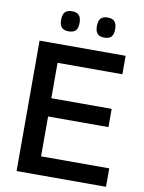

<svg xmlns="http://www.w3.org/2000/svg" viewBox="-95 -949 762 1015"><g transform="rotate(10 285.5 -441.5)"><path d="M66 0V-700H528V-601H180V-411H504V-313H180V-99H546V0ZM400 -775Q375 -775 363 -787.5Q351 -800 351 -828Q351 -857 363 -870Q375 -883 400 -883Q425 -883 437 -870Q449 -857 449 -828Q449 -800 437 -787.5Q425 -775 400 -775ZM208 -775Q183 -775 171 -787.5Q159 -800 159 -828Q159 -857 171 -870Q183 -883 208 -883Q234 -883 246 -870Q258 -857 258 -828Q258 -800 246 -787.5Q234 -775 208 -775Z"/></g></svg>

Font: Georama ExtraCondensed Thin Medium
Style: Regular
Weight: 500
Version: Version 1.001